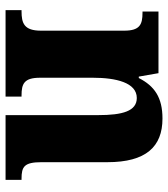

<svg xmlns="http://www.w3.org/2000/svg" viewBox="22 -612 590 673"><g transform="rotate(90 316.5 -275.0)"><path d="M15 0H318V-56H314C273 -56 252 -65 252 -121V-306C252 -387 269 -460 323 -460C369 -460 383 -410 383 -325V0H610V-56H606C564 -56 548 -65 548 -126V-357C548 -492 494 -550 395 -550C321 -550 281 -522 253 -467H248L236 -536H20V-480H24C65 -480 87 -471 87 -416V-124C87 -65 61 -56 19 -56H15Z"/></g></svg>

Font: Noto Serif Tamil SemiCondensed ExtraBold
Style: Italic
Weight: 800
Width: 4
Italic angle: -12°
Designer: Indian Type Foundry, Tom Grace, and the Monotype Design Team
Foundry: Monotype Imaging Inc.
Version: Version 2.003